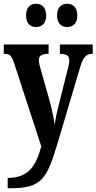

<svg xmlns="http://www.w3.org/2000/svg" viewBox="-20 -773 514 1023"><path d="M339 -629C365 -629 392 -645 392 -690C392 -737 365 -753 339 -753C310 -753 284 -737 284 -690C284 -645 310 -629 339 -629ZM172 -629C199 -629 226 -645 226 -690C226 -737 199 -753 172 -753C144 -753 119 -737 119 -690C119 -645 144 -629 172 -629ZM21 175V230H36C200 230 229 182 285 -4L407 -415C424 -471 441 -486 471 -486H474V-536H299V-486H302C335 -484 349 -478 349 -452C349 -436 344 -413 339 -397L291 -206C282 -172 276 -142 271 -108C268 -137 259 -183 244 -237L199 -396C192 -419 187 -438 187 -453C187 -473 199 -486 236 -486H239V-536H0V-486H4C31 -486 41 -479 55 -437L200 7C172 110 133 175 21 175Z"/></svg>

Font: Noto Serif Lao ExtraCondensed
Style: Bold
Weight: 700
Width: 2
Designer: Monotype Design Team
Foundry: Monotype Imaging Inc.
Version: Version 2.003